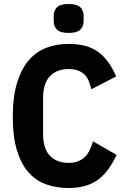

<svg xmlns="http://www.w3.org/2000/svg" viewBox="-20 -930 629 962"><path d="M324 12Q261 12 209.5 -7Q158 -26 121.5 -68Q85 -110 64.5 -178Q44 -246 44 -344Q44 -442 64.5 -511.5Q85 -581 121.5 -625Q158 -669 209.5 -689.5Q261 -710 324 -710Q418 -710 472.5 -669.5Q527 -629 562 -547L438 -483Q432 -505 424.5 -524Q417 -543 404 -556Q391 -569 371.5 -576.5Q352 -584 324 -584Q264 -584 230 -548Q196 -512 196 -440V-258Q196 -186 230 -150Q264 -114 324 -114Q352 -114 372.5 -122.5Q393 -131 407 -145.5Q421 -160 430 -179.5Q439 -199 446 -222L564 -154Q546 -115 524 -84Q502 -53 473.5 -31.5Q445 -10 408 1Q371 12 324 12ZM324 -765Q282 -765 265.5 -781.5Q249 -798 249 -825V-850Q249 -877 265.5 -893.5Q282 -910 324 -910Q366 -910 382.5 -893.5Q399 -877 399 -850V-825Q399 -798 382.5 -781.5Q366 -765 324 -765Z"/></svg>

Font: IBM Plex Sans Cond
Style: Bold
Weight: 700
Width: 3
Designer: Mike Abbink, Paul van der Laan, Pieter van Rosmalen
Foundry: Bold Monday
Version: Version 1.3